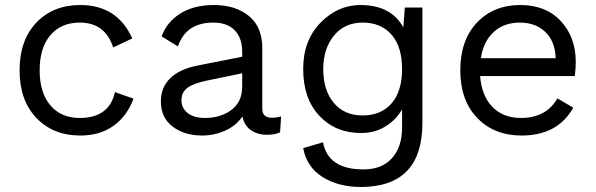

<svg xmlns="http://www.w3.org/2000/svg" viewBox="-20 -530 2373 765"><path d="M300 -510Q447 -510 507 -377L431 -341Q399 -440 298 -440Q223 -440 180.5 -389.5Q138 -339 138 -250Q138 -161 180.5 -110.5Q223 -60 298 -60Q415 -60 438 -163L512 -137Q486 -67 432 -28.5Q378 10 300 10Q192 10 125 -60Q58 -130 58 -250Q58 -370 125 -440Q192 -510 300 -510Z M1063 -61Q1082 -61 1100 -66L1096 -3Q1076 7 1044 7Q1006 7 979.5 -11.5Q953 -30 946 -66Q921 -29 877 -9.5Q833 10 786 10Q715 10 668 -25.5Q621 -61 621 -126Q621 -182 658 -218Q695 -254 763 -268L945 -304V-323Q945 -379 915 -409.5Q885 -440 830 -440Q721 -440 689 -345L624 -385Q645 -443 699 -476.5Q753 -510 832 -510Q918 -510 971.5 -466.5Q1025 -423 1025 -339V-97Q1025 -61 1063 -61ZM797 -60Q859 -60 902 -92Q945 -124 945 -185V-238L800 -208Q749 -197 726 -179.5Q703 -162 703 -130Q703 -99 728 -79.5Q753 -60 797 -60Z M1417 215Q1329 215 1265.5 175.5Q1202 136 1188 60L1267 37Q1287 145 1428 145Q1502 145 1542 100Q1582 55 1582 -21V-94Q1558 -52 1515.5 -26Q1473 0 1418 0Q1317 0 1252.5 -68.5Q1188 -137 1188 -255Q1188 -369 1257 -439.5Q1326 -510 1416 -510Q1538 -510 1587 -421L1593 -500H1663V-40Q1663 215 1417 215ZM1425 -440Q1353 -440 1310.5 -388Q1268 -336 1268 -255Q1268 -170 1310 -120Q1352 -70 1425 -70Q1498 -70 1540 -118Q1582 -166 1582 -255Q1582 -344 1540 -392Q1498 -440 1425 -440Z M2274 -283Q2274 -255 2270 -227H1893Q1899 -148 1942 -104Q1985 -60 2056 -60Q2156 -60 2201 -138L2264 -101Q2202 10 2058 10Q1949 10 1881.5 -60Q1814 -130 1814 -250Q1814 -370 1880.5 -440Q1947 -510 2053 -510Q2155 -510 2214.5 -446Q2274 -382 2274 -283ZM1896 -298H2194Q2192 -365 2153 -402.5Q2114 -440 2051 -440Q1988 -440 1947 -402.5Q1906 -365 1896 -298Z"/></svg>

Font: Elaine Sans
Style: Regular
Weight: 400
Designer: Wei Huang
Foundry: Wei Huang
Version: Version 2.001;December 24, 2019;FontCreator 12.0.0.2547 64-b